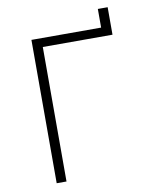

<svg xmlns="http://www.w3.org/2000/svg" viewBox="-90 -894 780 963"><g transform="rotate(-10 300.0 -412.5)"><path d="M170 0H120V-730H475V-825H525V-685H170Z"/></g></svg>

Font: JetBrains Mono Extra Light
Style: Regular
Weight: 200
Monospace: yes
Designer: Philipp Nurullin, Konstantin Bulenkov
Foundry: JetBrains
Version: 2.002